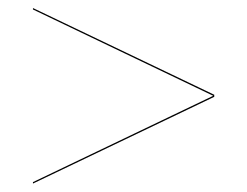

<svg xmlns="http://www.w3.org/2000/svg" viewBox="-20 -620 600 466"><path d="M500 -390 60 -600.5V-597L497.5 -387.5L60 -178V-174.5L500 -385Z"/></svg>

Font: Bodoni* 48pt Fatface
Style: Regular
Weight: 900
Version: Version 2.3